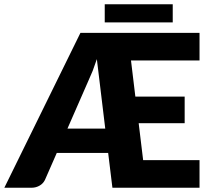

<svg xmlns="http://www.w3.org/2000/svg" viewBox="-37 -883 991 903"><path d="M280.3 -278.3H458L418.5 -605Q410.6 -581.1 398.9 -549.8Q398.9 -549.3 378.4 -502.4ZM901.4 -598.6H579.1L599.6 -428.7H831.5V-303.7H615.2L636.2 -129.9H901.4V0H491.7L471.7 -163.6H230L174.3 -36.6Q166 -20 150.4 -10.7Q132.8 0 111.3 0H-16.6L341.3 -728.5H901.4ZM455.6 -777.8V-862.8H775.4V-777.8Z"/></svg>

Font: Lato-ExtraBold
Style: Regular
Weight: 500
Designer: Lukasz Dziedzic with Adam Twardoch and Botio Nikoltchev
Foundry: tyPoland Lukasz Dziedzic
Version: ""